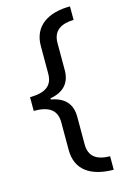

<svg xmlns="http://www.w3.org/2000/svg" viewBox="-131 -773 642 990"><g transform="rotate(-15 190.0 -278.0)"><path d="M348 158V86C277 85 237 58 237 -7V-154C237 -222 202 -263 128 -276V-282C201 -295 237 -336 237 -404V-548C237 -613 279 -640 348 -642V-714C231 -714 150 -662 150 -556V-408C150 -341 107 -316 28 -315V-242C107 -242 150 -216 150 -148V-1C150 106 225 157 348 158Z"/></g></svg>

Font: Noto Sans Psalter Pahlavi
Style: Regular
Weight: 400
Designer: Monotype Design Team
Foundry: Monotype Imaging Inc.
Version: Version 2.002